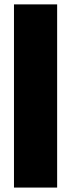

<svg xmlns="http://www.w3.org/2000/svg" viewBox="-20 -763 324 875"><path d="M240.4 91.8H43.7V-743H240.4Z"/></svg>

Font: Wabroye
Style: Medium
Weight: 500
Designer: gluk
Foundry: gluk
Version: Version 0.14